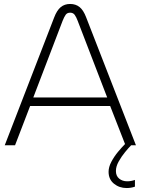

<svg xmlns="http://www.w3.org/2000/svg" viewBox="-20 -733 710 969"><path d="M4 0 253 -644Q267 -681 286.5 -697Q306 -713 334 -713Q362 -713 381.5 -697.5Q401 -682 415 -645L666 0H642Q629 13 611 35Q593 57 579 82Q565 107 565 130Q565 155 581.5 168.5Q598 182 622 182Q642 182 661 175V209Q642 216 619 216Q582 216 555 194Q528 172 528 134Q528 110 542 83.5Q556 57 575.5 33.5Q595 10 611 -6L536 -198H132L56 0ZM148 -241H521L372 -628Q365 -647 357 -658Q349 -669 334 -669Q319 -669 311.5 -658.5Q304 -648 296 -628Z"/></svg>

Font: MuseoModerno ExtraLight
Style: Regular
Weight: 200
Designer: Pablo Cosgaya, Héctor Gatti, Marcela Romero, and the Authors of The MuseoModerno Project.
Foundry: Omnibus-Type Team
Version: Version 1.001